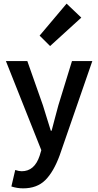

<svg xmlns="http://www.w3.org/2000/svg" viewBox="-20 -824 535 1046"><path d="M106 202.1Q73.7 202.1 42 191.9L63 102.1Q83.5 108.9 98.1 108.9Q168 108.9 195.8 24.9L205.1 -5.9L12.2 -491.2H128.9L213.9 -250Q220.7 -229 234.9 -182.1Q249 -135.3 256.8 -111.8H261.2Q266.6 -131.3 278.8 -178.7Q291 -226.1 297.9 -250L372.1 -491.2H482.9L305.2 22Q272 112.3 226.8 157.2Q181.6 202.1 106 202.1ZM252.9 -573.2 195.8 -629.9 342.8 -804.2 422.9 -728Z"/></svg>

Font: Toshiba Sans Medium
Style: Regular
Weight: 500
Designer: Paul D. Hunt
Foundry: Toshiba Corporation
Version: Version 2.020;PS 2.0;hotconv 1.0.86;makeotf.lib2.5.63406